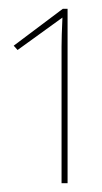

<svg xmlns="http://www.w3.org/2000/svg" viewBox="-20 -750 233 437"><path d="M133.8 -333H120.1V-644Q120.1 -666 122.1 -710L20 -636.2L11.2 -646L123 -730H133.8Z"/></svg>

Font: Human Sans Thin
Style: Regular
Weight: 100
Designer: Tim Radville
Foundry: Continuum
Version: Version 1.000;FEAKit 1.0